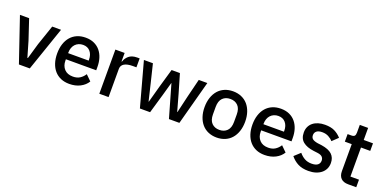

<svg xmlns="http://www.w3.org/2000/svg" viewBox="-14 -1388 4240 2125"><g transform="rotate(20 2106.0 -325.0)"><path d="M191 0 14 -520H122L201 -283L254 -101H260L313 -283L394 -520H498L319 0Z M786 12Q730 12 686 -7Q642 -26 611 -61.5Q580 -97 563.5 -147.5Q547 -198 547 -260Q547 -322 563.5 -372.5Q580 -423 611 -458.5Q642 -494 686 -513Q730 -532 786 -532Q843 -532 886.5 -512Q930 -492 959 -456.5Q988 -421 1002.5 -374Q1017 -327 1017 -273V-232H660V-215Q660 -155 695.5 -116.5Q731 -78 797 -78Q845 -78 878 -99Q911 -120 934 -156L998 -93Q969 -45 914 -16.5Q859 12 786 12ZM786 -447Q758 -447 734.5 -437Q711 -427 694.5 -409Q678 -391 669 -366Q660 -341 660 -311V-304H902V-314Q902 -374 871 -410.5Q840 -447 786 -447Z M1138 0V-520H1247V-420H1252Q1263 -460 1298 -490Q1333 -520 1395 -520H1424V-415H1381Q1316 -415 1281.5 -394Q1247 -373 1247 -332V0Z M1474 -520H1580L1633 -302L1680 -105H1683L1737 -302L1800 -520H1898L1962 -302L2017 -105H2020L2066 -302L2120 -520H2221L2081 0H1958L1890 -237L1848 -383H1846L1805 -237L1736 0H1616Z M2522 12Q2468 12 2423.5 -7Q2379 -26 2348 -61.5Q2317 -97 2300 -147.5Q2283 -198 2283 -260Q2283 -322 2300 -372.5Q2317 -423 2348 -458.5Q2379 -494 2423.5 -513Q2468 -532 2522 -532Q2576 -532 2620.5 -513Q2665 -494 2696 -458.5Q2727 -423 2744 -372.5Q2761 -322 2761 -260Q2761 -198 2744 -147.5Q2727 -97 2696 -61.5Q2665 -26 2620.5 -7Q2576 12 2522 12ZM2522 -78Q2578 -78 2612 -112.5Q2646 -147 2646 -216V-304Q2646 -373 2612 -407.5Q2578 -442 2522 -442Q2466 -442 2432 -407.5Q2398 -373 2398 -304V-216Q2398 -147 2432 -112.5Q2466 -78 2522 -78Z M3086 12Q3030 12 2986 -7Q2942 -26 2911 -61.5Q2880 -97 2863.5 -147.5Q2847 -198 2847 -260Q2847 -322 2863.5 -372.5Q2880 -423 2911 -458.5Q2942 -494 2986 -513Q3030 -532 3086 -532Q3143 -532 3186.5 -512Q3230 -492 3259 -456.5Q3288 -421 3302.5 -374Q3317 -327 3317 -273V-232H2960V-215Q2960 -155 2995.5 -116.5Q3031 -78 3097 -78Q3145 -78 3178 -99Q3211 -120 3234 -156L3298 -93Q3269 -45 3214 -16.5Q3159 12 3086 12ZM3086 -447Q3058 -447 3034.5 -437Q3011 -427 2994.5 -409Q2978 -391 2969 -366Q2960 -341 2960 -311V-304H3202V-314Q3202 -374 3171 -410.5Q3140 -447 3086 -447Z M3603 12Q3529 12 3479 -14Q3429 -40 3392 -86L3462 -150Q3491 -115 3526.5 -95.5Q3562 -76 3609 -76Q3657 -76 3680.5 -94.5Q3704 -113 3704 -146Q3704 -171 3687.5 -188.5Q3671 -206 3630 -211L3582 -217Q3502 -227 3456.5 -263.5Q3411 -300 3411 -372Q3411 -410 3425 -439.5Q3439 -469 3464.5 -489.5Q3490 -510 3525.5 -521Q3561 -532 3604 -532Q3674 -532 3718.5 -510Q3763 -488 3798 -449L3731 -385Q3711 -409 3678.5 -426.5Q3646 -444 3604 -444Q3559 -444 3537.5 -426Q3516 -408 3516 -379Q3516 -349 3535 -334Q3554 -319 3596 -312L3644 -306Q3730 -293 3769.5 -255.5Q3809 -218 3809 -155Q3809 -117 3794.5 -86.5Q3780 -56 3753 -34Q3726 -12 3688 0Q3650 12 3603 12Z M4069 0Q4012 0 3983 -29.5Q3954 -59 3954 -113V-431H3873V-520H3917Q3944 -520 3954.5 -532Q3965 -544 3965 -571V-662H4063V-520H4172V-431H4063V-89H4164V0Z"/></g></svg>

Font: IBM Plex Sans Devanagari Medium
Style: Regular
Weight: 500
Designer: Mike Abbink, Paul van der Laan, Pieter van Rosmalen, Erin McLaughlin
Foundry: Bold Monday
Version: Version 1.1